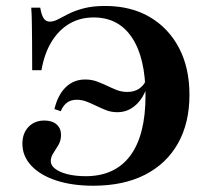

<svg xmlns="http://www.w3.org/2000/svg" viewBox="-20 -602 685 634"><path d="M287.9 11.3Q218.5 11.3 165.7 -6Q112.9 -23.4 83.5 -54.8Q54 -86.3 54 -127.4Q54 -162.1 74.2 -183.1Q94.4 -204 126.6 -204Q152.4 -204 166.9 -191.1Q181.5 -178.2 181.5 -156.5Q181.5 -137.9 173 -123.4Q164.5 -108.9 156 -96Q147.6 -83.1 147.6 -70.2Q147.6 -55.6 162.5 -44.4Q177.4 -33.1 203.6 -26.6Q229.8 -20.2 262.9 -20.2Q359.7 -20.2 410.1 -87.9Q460.5 -155.6 460.5 -286.3Q460.5 -410.5 416.1 -477.4Q371.8 -544.4 289.5 -544.4Q244.4 -544.4 209.3 -523.8Q174.2 -503.2 150.4 -464.5Q126.6 -425.8 116.9 -370.2H86.3Q86.3 -429 85.9 -467.3Q85.5 -505.6 85.1 -531.5Q84.7 -557.3 83.1 -576.6H112.9Q116.9 -552.4 124.2 -541.5Q131.5 -530.6 144.4 -530.6Q157.3 -530.6 171.8 -538.3Q186.3 -546 206.9 -556.5Q227.4 -566.9 256.9 -574.6Q286.3 -582.3 327.4 -582.3Q412.1 -582.3 474.2 -546Q536.3 -509.7 571 -444Q605.6 -378.2 605.6 -288.7Q605.6 -196 567.7 -128.6Q529.8 -61.3 458.9 -25Q387.9 11.3 287.9 11.3ZM261.3 -339.5Q282.3 -339.5 299.6 -333.1Q316.9 -326.6 333.1 -319Q349.2 -311.3 365.3 -304.8Q381.5 -298.4 400.8 -298.4Q422.6 -298.4 438.3 -308.5Q454 -318.5 461.3 -335.5L469.4 -332.3Q459.7 -286.3 432.3 -258.9Q404.8 -231.5 367.7 -231.5Q347.6 -231.5 331 -237.9Q314.5 -244.4 298.8 -252Q283.1 -259.7 266.9 -266.1Q250.8 -272.6 233.1 -272.6Q214.5 -272.6 201.6 -263.3Q188.7 -254 180.6 -234.7L159.7 -241.9Q171 -288.7 197.2 -314.1Q223.4 -339.5 261.3 -339.5Z"/></svg>

Font: Playfair 5pt SemiExpanded Light ExtraBold
Style: Regular
Weight: 800
Version: Version 2.001;gftools[0.9.30]